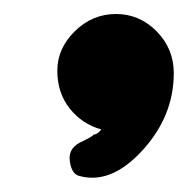

<svg xmlns="http://www.w3.org/2000/svg" viewBox="-20 -184 267 273"><path d="M227.1 -80.1Q227.1 -18.6 182.1 30.3Q137.2 79.1 91.8 65.9Q81.1 62.5 79.1 43.5Q77.1 24.9 99.1 16.1Q111.8 9.8 113.3 7.3Q113.3 7.3 114.7 7.3Q120.1 5.4 124 0Q97.2 -7.3 79.3 -29.5Q61.5 -51.8 61.5 -83.5Q61.5 -115.2 86.4 -139.6Q111.3 -164.1 145 -164.1Q178.2 -164.1 202.6 -139.6Q227.1 -114.7 227.1 -80.1Z"/></svg>

Font: Dyuthi
Style: Regular
Weight: 400
Designer: Hiran Venugopalan, Hussain K H and Suresh P for Sawthanthra Malayalam Computing (SMC)
Version: Version 3.0.0+20221109